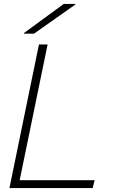

<svg xmlns="http://www.w3.org/2000/svg" viewBox="-20 -956 596 976"><path d="M222 -730H178L28 0H451L461 -40H80ZM102 -785H153L363 -933V-936H304L102 -788Z"/></svg>

Font: Nacelle UltraLight
Style: Italic
Weight: 200
Italic angle: -12°
Designer: Sora Sagano
Foundry: Sora Sagano
Version: Version 1.000;FEAKit 1.0